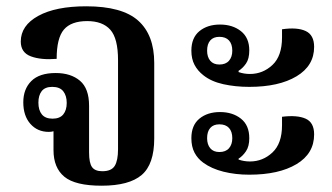

<svg xmlns="http://www.w3.org/2000/svg" viewBox="-20 -579 1054 610"><path d="M303 11Q219 11 184.5 -17.5Q150 -46 150 -102V-162Q143 -160 135 -160Q99 -160 76.5 -185.5Q54 -211 54 -254Q54 -296 79.5 -321.5Q105 -347 157 -347Q205 -347 234 -322.5Q263 -298 263 -243V-95Q263 -61 272.5 -48Q282 -35 305 -35Q334 -35 344.5 -52Q355 -69 355 -105V-388Q355 -457 330.5 -484.5Q306 -512 257 -512Q206 -512 183 -485Q160 -458 160 -392Q110 -388 78 -400Q46 -412 46 -447Q46 -498 101.5 -528.5Q157 -559 254 -559Q368 -559 419 -513.5Q470 -468 470 -379V-139Q470 -57 430 -23Q390 11 303 11ZM147 -202Q170 -202 181 -215.5Q192 -229 192 -252Q192 -275 181 -289Q170 -303 146 -303Q123 -303 112.5 -289.5Q102 -276 102 -253Q102 -229 113 -215.5Q124 -202 147 -202Z M772 -303Q728 -303 689.5 -311.5Q651 -320 626 -340Q608 -354 598 -373Q588 -392 588 -418Q588 -459 613.5 -480Q639 -501 679 -501Q719 -501 745.5 -480Q772 -459 772 -419Q772 -392 761.5 -377Q751 -362 738 -354V-350Q755 -344 774 -344Q815 -344 845.5 -372.5Q876 -401 876 -460V-486Q924 -493 951 -480.5Q978 -468 978 -430Q978 -370 922 -336.5Q866 -303 772 -303ZM677 -374Q697 -374 707.5 -386Q718 -398 718 -418Q718 -439 707.5 -450.5Q697 -462 677 -462Q658 -462 648 -450.5Q638 -439 638 -418Q638 -398 648 -386Q658 -374 677 -374ZM772 -24Q728 -24 690 -33.5Q652 -43 626 -62Q608 -75 598 -94Q588 -113 588 -140Q588 -181 613.5 -202Q639 -223 679 -223Q719 -223 745.5 -202Q772 -181 772 -140Q772 -114 761.5 -98.5Q751 -83 738 -75V-72Q755 -66 774 -66Q815 -66 845.5 -94.5Q876 -123 876 -181V-208Q924 -214 951 -202Q978 -190 978 -152Q978 -91 922 -57.5Q866 -24 772 -24ZM677 -96Q697 -96 707.5 -108Q718 -120 718 -140Q718 -161 707.5 -172.5Q697 -184 677 -184Q658 -184 648 -172.5Q638 -161 638 -140Q638 -120 648 -108Q658 -96 677 -96Z"/></svg>

Font: Noto Serif Thai SemiCondensed SemiBold
Style: Regular
Weight: 600
Width: 4
Designer: Monotype Design Team
Foundry: Monotype Imaging Inc.
Version: Version 2.002; ttfautohint (v1.8.4.7-5d5b)